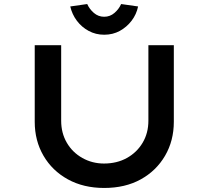

<svg xmlns="http://www.w3.org/2000/svg" viewBox="-20 -925 1032 951"><path d="M496 6Q394 6 316.5 -36.5Q239 -79 195.5 -153.5Q152 -228 152 -322V-701H283V-327Q283 -266 311 -218Q339 -170 388 -142.5Q437 -115 495 -115Q559 -115 608.5 -142.5Q658 -170 686.5 -218Q715 -266 715 -327V-701H841V-322Q841 -228 797.5 -153.5Q754 -79 677 -36.5Q600 6 496 6ZM496 -753Q454 -753 419 -772Q384 -791 360.5 -822.5Q337 -854 328 -893L412 -905Q423 -880 445 -861Q467 -842 496 -842Q525 -842 547 -861Q569 -880 580 -905L664 -893Q656 -854 632 -822.5Q608 -791 573.5 -772Q539 -753 496 -753Z"/></svg>

Font: Lexend Tera Medium
Style: Regular
Weight: 500
Designer: Bonnie Shaver-Troup, Thomas Jockin
Foundry: Lexend
Version: Version 1.007